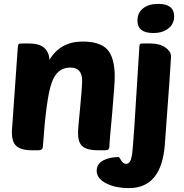

<svg xmlns="http://www.w3.org/2000/svg" viewBox="-20 -774 946 989"><path d="M393 -221Q403 -325 403 -359Q403 -426 342 -426Q273 -426 246 -347Q218 -268 201 -20Q200 0 179 0H143Q85 0 61 -25Q41 -46 41 -95Q41 -101 71 -521Q72 -543 76 -547Q79 -550 92 -550H131Q229 -550 235 -466Q291 -560 406 -560Q492 -560 531 -521Q571 -479 571 -379Q571 -343 558 -193Q544 -44 544 -31Q544 -10 539 -5Q535 0 517 0H485Q425 0 402 -23Q382 -43 382 -88Q382 -116 393 -221ZM698 -535Q698 -544 702 -548Q704 -550 720 -550H756Q803 -550 834 -528Q861 -508 861 -482Q861 -458 829 -29Q812 195 644 195Q579 195 532 173Q478 148 478 105Q478 64 526 46Q556 35 592 35Q594 35 604 52Q614 70 630 70Q652 70 659 29Q664 1 672 -121ZM717 -731Q746 -754 795 -754Q877 -754 877 -690Q877 -652 849 -629Q820 -604 769 -604Q688 -604 688 -668Q688 -708 717 -731Z"/></svg>

Font: PoetsenOne
Style: Regular
Weight: 400
Designer: Rodrigo Fuenzalida, Pablo Impallari
Foundry: Pablo Impallari, Rodrigo Fuenzalida
Version: Version 1.000